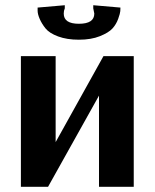

<svg xmlns="http://www.w3.org/2000/svg" viewBox="-20 -715 592 735"><path d="M282 -563Q236 -563 202.5 -575.5Q169 -588 154.5 -606Q140 -624 132 -642.5Q124 -661 124 -674V-686L228 -695V-683Q224 -674 224 -663Q224 -624 282 -624Q341 -624 341 -663L337 -683V-695L441 -686Q441 -681 440.5 -672.5Q440 -664 432.5 -643Q425 -622 410.5 -606Q396 -590 362.5 -576.5Q329 -563 282 -563ZM60 0V-500H193V-171L376 -500H492V0H359V-349L164 0Z"/></svg>

Font: Arsenal
Style: Bold
Weight: 700
Designer: Andrij Shevchenko
Foundry: Stairsfor
Version: Version 2.001;PS 002.001;hotconv 1.0.88;makeotf.lib2.5.64775